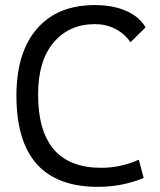

<svg xmlns="http://www.w3.org/2000/svg" viewBox="-20 -723 626 753"><path d="M363.8 9.8Q44.4 9.8 44.4 -347.7Q44.4 -517.1 124.8 -610.1Q205.1 -703.1 352.1 -703.1Q422.4 -703.1 474.6 -680.4Q526.9 -657.7 550.8 -615.7L491.7 -557.1Q468.3 -591.3 431.9 -609.9Q395.5 -628.4 353 -628.4Q251.5 -628.4 190.4 -556.6Q129.4 -484.9 129.4 -352.5Q129.4 -64.9 377 -64.9Q453.1 -64.9 524.4 -96.7L543.5 -24.9Q458 9.8 363.8 9.8Z"/></svg>

Font: Cascadia Code NF SemiLight
Style: Regular
Weight: 350
Monospace: yes
Designer: Aaron Bell
Foundry: Saja Typeworks
Version: Version 2404.023; ttfautohint (v1.8.4)